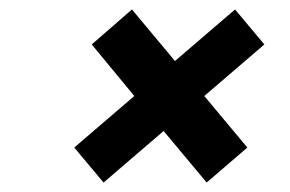

<svg xmlns="http://www.w3.org/2000/svg" viewBox="-20 -515 613 406"><path d="M412 -312 503 -203 417 -129 326 -238 199 -129 137 -203 264 -312 174 -421 259 -495 350 -386 477 -495 539 -421Z"/></svg>

Font: Be Vietnam SemiBold
Style: Italic
Weight: 600
Italic angle: -9.556°
Designer: Gabriel Lam
Foundry: TypeRant
Version: Version 3.000